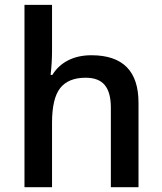

<svg xmlns="http://www.w3.org/2000/svg" viewBox="-20 -780 675 800"><path d="M557.1 0H441.9V-332Q441.9 -394.5 416.7 -425.3Q391.6 -456.1 336.9 -456.1Q264.6 -456.1 230.7 -412.8Q196.8 -369.6 196.8 -268.1V0H82V-759.8H196.8V-566.9Q196.8 -520.5 190.9 -467.8H198.2Q221.7 -506.8 263.4 -528.3Q305.2 -549.8 360.8 -549.8Q557.1 -549.8 557.1 -352.1Z"/></svg>

Font: f42954597008400   
Style: Regular
Weight: 600
Foundry: Ascender Corporation
Version: Version 1.10